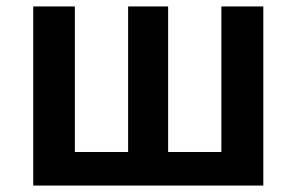

<svg xmlns="http://www.w3.org/2000/svg" viewBox="-20 -575 918 595"><path d="M83 0V-555H212V-104H377V-555H501V-104H666V-555H796V0Z"/></svg>

Font: Noto Sans HK SemiBold
Style: Regular
Weight: 600
Version: Version 2.004-H2;hotconv 1.0.118;makeotfexe 2.5.65603